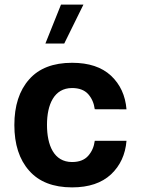

<svg xmlns="http://www.w3.org/2000/svg" viewBox="-20 -811 621 836"><path d="M177.7 -621.6H259.8L343.3 -791H245.6ZM293.9 -537.6C211.9 -537.6 149.4 -513.7 106.9 -465.3C64 -417 42.5 -350.6 42.5 -266.6C42.5 -182.6 64 -116.2 106.9 -67.9C149.4 -19.5 211.9 4.9 293.9 4.9C366.7 4.9 422.9 -14.2 463.4 -51.8C503.4 -89.4 525.9 -138.2 530.8 -197.8H392.6C389.2 -171.9 379.9 -150.4 363.8 -132.3C347.7 -114.3 324.2 -105.5 293.9 -105.5C214.4 -105.5 184.6 -178.7 184.6 -267.6C184.6 -355.5 215.3 -427.7 293.9 -427.7C324.2 -427.7 347.7 -418.9 363.8 -401.4C379.9 -383.3 389.2 -361.3 392.6 -335.4L530.8 -335C525.9 -395 503.4 -443.8 463.4 -481.4C422.9 -519 366.7 -537.6 293.9 -537.6Z"/></svg>

Font: Estedad Bold
Style: Regular
Weight: 700
Designer: Amin Abedi
Version: Version 7.3